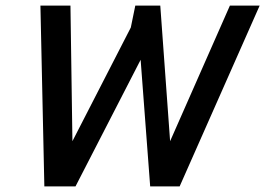

<svg xmlns="http://www.w3.org/2000/svg" viewBox="-20 -664 945 684"><path d="M138 0 124 -644H231L238 -161L446 -566L462 -644H551L586 -161L799 -644H905L620 0H515L481 -451L249 0Z"/></svg>

Font: Kanit
Style: Italic
Weight: 400
Italic angle: -12°
Designer: Katatrad Team
Foundry: CadsonDemak
Version: Version 2.000; ttfautohint (v1.8.3)